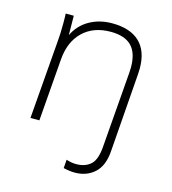

<svg xmlns="http://www.w3.org/2000/svg" viewBox="-105 -598 781 873"><g transform="rotate(15 285.0 -162.0)"><path d="M490 -346Q490 -329 489 -320L461 52Q456 121 419 154.5Q382 188 326 188Q303 188 273 181L276 141Q300 149 322 149Q366 149 391.5 125Q417 101 421 37L449 -316Q450 -324 450 -340Q450 -408 418 -440.5Q386 -473 320 -473Q238 -473 188.5 -424.5Q139 -376 133 -291L110 0H68L97 -362Q101 -403 101 -454Q101 -485 100 -500H138L139 -409Q163 -459 210 -485.5Q257 -512 316 -512Q401 -512 445.5 -470Q490 -428 490 -346Z"/></g></svg>

Font: Muli ExtraLight
Style: Italic
Weight: 275
Italic angle: -4.541°
Designer: Vernon Adams
Foundry: Vernon Adams
Version: Version 2.001